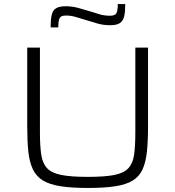

<svg xmlns="http://www.w3.org/2000/svg" viewBox="-20 -924 870 952"><path d="M416 8Q335 8 280.5 -0.5Q226 -9 193 -29Q160 -49 143 -84.5Q126 -120 120.5 -172.5Q115 -225 115 -299V-688H178V-268Q178 -200 184.5 -157Q191 -114 213.5 -90Q236 -66 284 -56.5Q332 -47 415 -47Q500 -47 547 -56.5Q594 -66 616.5 -90Q639 -114 645 -157Q651 -200 651 -268V-688H714V-299Q714 -225 708.5 -172.5Q703 -120 687 -84.5Q671 -49 638.5 -29Q606 -9 552 -0.5Q498 8 416 8ZM231 -788Q231 -825 236 -848.5Q241 -872 257 -882.5Q273 -893 306 -893Q337 -893 367 -885Q397 -877 429 -867Q453 -859 476 -852.5Q499 -846 525 -846Q551 -846 557.5 -859Q564 -872 564 -904H601Q601 -867 596 -844Q591 -821 575 -810Q559 -799 527 -799Q492 -799 463 -807.5Q434 -816 402 -826Q378 -833 355 -840Q332 -847 307 -847Q282 -847 275.5 -834Q269 -821 269 -788Z"/></svg>

Font: Saira Expanded Light
Style: Regular
Weight: 300
Width: 7
Designer: Hector Gatti with collaboration of the Omnibus-Type team
Foundry: Omnibus-Type
Version: Version 1.101